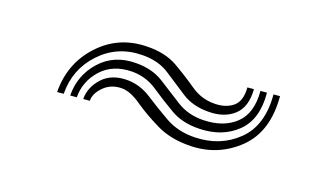

<svg xmlns="http://www.w3.org/2000/svg" viewBox="-33 -497 473 270"><g transform="rotate(15 203.5 -362.0)"><path d="M51.2 -327Q54.5 -369.8 84.8 -397.1Q115 -424.5 156.8 -421.5Q184 -419.8 201.8 -407.4Q219.5 -395 234.5 -382.5Q249.5 -370 268.5 -368.5Q285.5 -367 296.6 -374.6Q307.8 -382.2 308 -402.5H317.5Q317.2 -376.5 302.5 -365Q287.8 -353.5 264.8 -355.2Q240.8 -356.8 224.9 -369.2Q209 -381.8 193.2 -394.1Q177.5 -406.5 153.5 -408.2Q116.8 -411 90.1 -387.2Q63.5 -363.5 60.8 -327ZM70.2 -327Q72.5 -357.2 94.1 -377.5Q115.8 -397.8 148 -395Q172 -393.2 188.4 -380.8Q204.8 -368.2 221 -355.9Q237.2 -343.5 260.2 -342Q290 -340.2 308.5 -355Q327 -369.8 327 -402.5H336.5Q336.8 -363.5 314.2 -345.1Q291.8 -326.8 258.2 -328.8Q232.2 -330.2 214.9 -342.8Q197.5 -355.2 181.9 -367.8Q166.2 -380.2 146 -382Q117.5 -384.2 99.6 -367.6Q81.8 -351 79.8 -327ZM89.2 -327Q90.5 -344.2 104.6 -357.5Q118.8 -370.8 142.5 -368.8Q161.5 -367 177.5 -354.5Q193.5 -342 211.6 -329.5Q229.8 -317 255 -315.5Q292.2 -313.2 319.1 -335.1Q346 -357 346 -402.5H355.5Q355.5 -350.8 324.4 -325.2Q293.2 -299.8 252.5 -302.2Q222.8 -304 202 -316.5Q181.2 -329 166.2 -341.5Q151.2 -354 139 -355.5Q122.5 -357.2 111 -347.6Q99.5 -338 98.8 -327Z"/></g></svg>

Font: Big Shoulders Inline Text Medium
Style: Regular
Weight: 500
Designer: Patric King
Foundry: XO Type Co
Version: Version 1.000